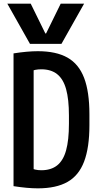

<svg xmlns="http://www.w3.org/2000/svg" viewBox="-20 -1020 540 1050"><path d="M20 -1000H148L228 -837H232L312 -1000H440L316 -780H144ZM187 10Q130 10 54 -2V-728Q130 -740 187 -740Q287 -740 349 -705Q411 -670 440 -594Q469 -518 469 -395V-335Q469 -213 440 -136.5Q411 -60 349 -25Q287 10 187 10ZM145 -102Q158 -96 173 -92.5Q188 -89 206 -89Q259 -89 292.5 -115.5Q326 -142 341.5 -198Q357 -254 357 -343V-388Q357 -477 341.5 -532.5Q326 -588 292.5 -614.5Q259 -641 206 -641Q188 -641 173 -638Q158 -635 145 -628L164 -665V-66Z"/></svg>

Font: M PLUS Code Latin Medium
Style: Regular
Weight: 500
Designer: Coji Morishita
Foundry: UNDERFOREST DESIGN
Version: Version 1.002; ttfautohint (v1.8.3)